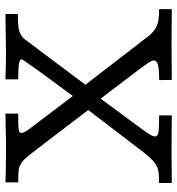

<svg xmlns="http://www.w3.org/2000/svg" viewBox="8 -678 670 727"><g transform="rotate(-90 343.5 -315.0)"><path d="M16.1 -629.9Q37.1 -628.9 55.4 -628.7Q73.7 -628.4 92 -628.2Q110.4 -627.9 130.1 -627.9Q149.9 -627.9 174.3 -627.9Q196.3 -627.9 222.4 -628.9Q248.5 -629.9 276.4 -629.9V-581.5H249Q226.1 -581.5 214.6 -579.6Q203.1 -577.6 203.1 -568.8Q203.1 -562.5 209.5 -552.2Q215.8 -542 228 -526.4L343.3 -374.5Q343.3 -375 349.6 -383.8Q356 -392.6 366.5 -406.7Q377 -420.9 390.1 -438.7Q403.3 -456.5 416.7 -474.9Q430.2 -493.2 442.4 -510.3Q454.6 -527.3 463.4 -540Q471.7 -552.2 476.8 -559.3Q481.9 -566.4 481.9 -568.8Q481.9 -572.3 478.3 -574.7Q474.6 -577.1 465.8 -578.6Q457 -580.1 442.6 -580.8Q428.2 -581.5 406.2 -581.5V-629.9Q409.2 -629.9 418.9 -629.6Q428.7 -629.4 441.7 -628.9Q454.6 -628.4 469.5 -628.2Q484.4 -627.9 497.6 -627.9Q519.5 -627.9 539.1 -628.2Q558.6 -628.4 577.4 -628.7Q596.2 -628.9 615 -629.4Q633.8 -629.9 653.8 -629.9L653.3 -583Q628.4 -583 611.8 -581.5Q595.2 -580.1 583.7 -575.7Q572.3 -571.3 564.2 -563.7Q556.2 -556.2 548.3 -543.9Q548.3 -543.9 541.3 -534.4Q534.2 -524.9 522.7 -509.8Q511.2 -494.6 496.6 -475.3Q481.9 -456.1 466.8 -435.5L385.7 -327.1L541 -125.5Q559.1 -101.6 571.5 -86.4Q584 -71.3 597.2 -62.7Q610.4 -54.2 627.4 -51Q644.5 -47.9 671.9 -47.9V0Q656.2 0 641.6 -0.2Q627 -0.5 611.6 -0.5Q596.2 -0.5 578.9 -0.7Q561.5 -1 540.5 -1Q519 -1 501 -0.7Q482.9 -0.5 466.8 -0.5Q450.7 -0.5 435.3 -0.2Q419.9 0 403.8 0Q403.8 -11.7 403.6 -23.7Q403.3 -35.6 403.3 -47.9Q442.4 -47.9 460 -52Q477.5 -56.2 477.5 -67.9Q477.5 -75.7 469.2 -88.1Q460.9 -100.6 448.2 -117.7L333 -269.5L223.6 -121.1Q207 -98.6 198.5 -85.2Q189.9 -71.8 189.9 -64Q189.9 -51.8 209.2 -49.8Q228.5 -47.9 269.5 -47.9V0Q264.2 0 247.8 -0.2Q231.4 -0.5 210.4 -0.5Q189.5 -0.5 167.5 -0.7Q145.5 -1 129.4 -1Q112.8 -1 98.6 -0.7Q84.5 -0.5 71 -0.5Q57.6 -0.5 43.7 -0.2Q29.8 0 13.7 0V-48.3Q33.2 -48.3 47.4 -49.3Q61.5 -50.3 74 -55.7Q86.4 -61 99.4 -72.8Q112.3 -84.5 129.4 -106.4L290 -316.4L144 -507.8Q123 -535.2 110.4 -550Q97.7 -564.9 85.4 -572Q73.2 -579.1 57.9 -580.3Q42.5 -581.5 16.1 -581.5Z"/></g></svg>

Font: Kameron
Style: Regular
Weight: 400
Version: Version 1.000